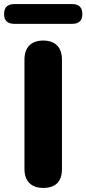

<svg xmlns="http://www.w3.org/2000/svg" viewBox="-56 -913 424 942"><path d="M156 9Q112 9 88 -15Q64 -39 64 -85V-620Q64 -666 88 -690Q112 -714 156 -714Q200 -714 224 -690Q248 -666 248 -620V-85Q248 9 156 9ZM15 -796Q-36 -796 -36 -844Q-36 -893 15 -893H298Q348 -893 348 -844Q348 -796 298 -796Z"/></svg>

Font: Chiron GoRound TC H
Style: Regular
Weight: 900
Designer: Ryoko NISHIZUKA 西塚涼子 (kana, bopomofo & ideographs); Paul D. Hunt (Latin, Greek & Cyrillic); Sandoll Communications 산돌커뮤니
Foundry: Adobe
Version: Version 1.000;hotconv 1.1.1;makeotfexe 2.6.0